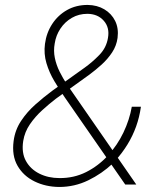

<svg xmlns="http://www.w3.org/2000/svg" viewBox="-20 -741 633 771"><path d="M189.9 -376.5 319.8 -469.2Q350.6 -491.2 378.9 -520.3Q407.2 -549.3 413.6 -588.9Q420.9 -630.4 396.7 -657.7Q372.6 -685.1 331.1 -685.5Q296.4 -685.5 268.6 -669.4Q240.7 -653.3 222.7 -626.2Q204.6 -599.1 199.7 -566.4Q194.3 -537.1 200.2 -508.5Q206.1 -480 219.2 -453.6Q232.4 -427.2 248 -403.3L527.3 0H482.9L240.7 -349.1Q218.8 -380.9 198.2 -415.3Q177.7 -449.7 166.5 -487.3Q155.3 -524.9 160.6 -564.9Q166.5 -609.4 189.7 -644.8Q212.9 -680.2 249.3 -700.7Q285.6 -721.2 332 -721.2Q370.1 -720.7 398.9 -703.6Q427.7 -686.5 442.4 -657Q457 -627.4 452.1 -588.9Q447.8 -557.1 430.2 -530.5Q412.6 -503.9 388.4 -481.9Q364.3 -460 339.8 -441.9L204.6 -344.7Q177.2 -323.7 149.2 -298.1Q121.1 -272.5 100.1 -241.9Q79.1 -211.4 73.2 -174.8Q65.9 -127.4 84.2 -94.5Q102.5 -61.5 138.2 -43.7Q173.8 -25.9 218.8 -25.9Q276.9 -25.4 325.9 -50Q375 -74.7 413.1 -116.2Q451.2 -157.7 475.6 -208.7Q500 -259.8 509.3 -312.5H545.9Q540 -270.5 526.4 -232.7Q512.7 -194.8 491.9 -160.9Q471.2 -127 442.9 -95.7Q440.4 -92.8 438 -89.8Q435.5 -86.9 432.6 -84.5Q389.2 -43.5 334.2 -16.8Q279.3 9.8 217.8 9.8Q163.1 9.3 118.7 -12.5Q74.2 -34.2 50.5 -75.2Q26.9 -116.2 34.7 -174.8Q40.5 -219.2 64.7 -255.6Q88.9 -292 122.6 -321.8Q156.2 -351.6 189.9 -376.5Z"/></svg>

Font: Roboto ExtraLight
Style: Italic
Weight: 250
Designer: Christian Robertson
Foundry: Google
Version: Version 3.009; 2024